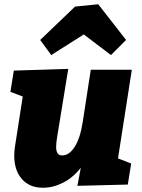

<svg xmlns="http://www.w3.org/2000/svg" viewBox="-20 -868 666 903"><path d="M600 -540 535 -123 597 -99 581 0 344 6 360 -79Q324 -33 277 -9Q230 15 182 15Q118 15 82.5 -26.5Q47 -68 47 -135Q47 -155 50 -176L87 -414L29 -436L45 -536L301 -544L249 -225Q244 -197 244 -177Q244 -158 250.5 -147.5Q257 -137 273 -137Q305 -137 331 -177Q357 -217 369 -294L407 -540ZM442 -848 573 -680 502 -609 374 -706 221 -609 169 -680 333 -837Z"/></svg>

Font: Bitter Pro Black
Style: Italic
Weight: 900
Italic angle: -9°
Designer: Sol Matas, and Bitter project Authors
Foundry: Sol Matas
Version: Version 1.010